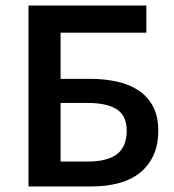

<svg xmlns="http://www.w3.org/2000/svg" viewBox="-20 -674 630 694"><path d="M83 0V-654H509V-556H199V-389H306Q358 -389 403 -379Q448 -369 481 -347Q514 -325 533 -289.5Q552 -254 552 -203Q552 -149 534 -111Q516 -73 484 -48Q452 -23 407.5 -11.5Q363 0 310 0ZM199 -90H296Q368 -90 403 -117Q438 -144 438 -201Q438 -256 402 -279Q366 -302 294 -302H199Z"/></svg>

Font: CV Source Sans Light
Style: Bold
Weight: 600
Designer: Paul D. Hunt
Foundry: Adobe Systems Incorporated
Version: Version 3.001